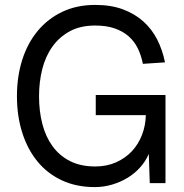

<svg xmlns="http://www.w3.org/2000/svg" viewBox="-20 -746 748 782"><path d="M366 16Q291 16 232 -11.5Q173 -39 132.5 -88.5Q92 -138 70.5 -206Q49 -274 49 -354Q49 -434 70.5 -502Q92 -570 133.5 -620Q175 -670 234 -698Q293 -726 368 -726Q432 -726 480.5 -708Q529 -690 564 -658.5Q599 -627 620.5 -584.5Q642 -542 652 -492L562 -486Q555 -521 541 -549.5Q527 -578 503.5 -598.5Q480 -619 446.5 -630.5Q413 -642 368 -642Q307 -642 264 -618.5Q221 -595 193 -555.5Q165 -516 152 -464Q139 -412 139 -354Q139 -293 152.5 -241Q166 -189 194 -150.5Q222 -112 265 -90Q308 -68 368 -68Q415 -68 453 -85Q491 -102 517.5 -130.5Q544 -159 558.5 -197Q573 -235 574 -277H370V-359H654V0H590L586 -119Q573 -89 550.5 -64Q528 -39 499 -21.5Q470 -4 436 6Q402 16 366 16Z"/></svg>

Font: Geist
Style: Regular
Weight: 400
Designer: Basement.studio, Andrés Briganti, Mateo Zaragoza
Foundry: Basement.studio, Vercel, Andrés Briganti, Guido Ferreyra, Mateo Zaragoza
Version: Version 1.401